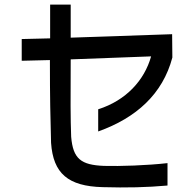

<svg xmlns="http://www.w3.org/2000/svg" viewBox="-20 -763 840 831"><path d="M74 -500 196 -503C196 -336 198 -257 201 -145C210 -12 275 43 424 47C529 50 615 48 705 40V-57C617 -47 499 -43 430 -45C331 -49 296 -75 288 -171C285 -249 285 -337 286 -506L634 -519C605 -415 525 -328 405 -290V-194C570 -253 684 -356 726 -514L725 -615L286 -600V-743H197V-597L74 -594Z"/></svg>

Font: コーポレート・ロゴ ver3 Medium
Style: Regular
Weight: 500
Designer: [KANA_main] LOGOTYPE.JP [Source Han Sans] Ryoko NISHIZUKA 西塚涼子 (kana, bopomofo & ideographs); Paul D. Hunt (Latin, Greek
Version: Version 12.001;FEAKit 1.0